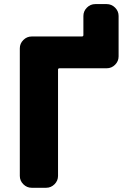

<svg xmlns="http://www.w3.org/2000/svg" viewBox="-20 -932 636 932"><path d="M555.7 -658.2Q555.7 -634.8 538.6 -617.7Q521.5 -600.6 498 -600.6H269.5Q261.7 -600.6 261.7 -593.8V-78.1Q261.7 -54.7 244.6 -37.6Q227.5 -20.5 204.1 -20.5H133.8Q110.4 -20.5 93.3 -37.6Q76.2 -54.7 76.2 -78.1V-697.3Q76.2 -720.7 93.3 -737.8Q110.4 -754.9 133.8 -754.9H377Q384.8 -754.9 384.8 -761.7V-854.5Q384.8 -877.9 401.9 -895Q418.9 -912.1 442.4 -912.1H498Q521.5 -912.1 538.6 -895Q555.7 -877.9 555.7 -854.5Z"/></svg>

Font: Gen Jyuu Gothic Heavy
Style: Bold
Weight: 900
Designer: [Source Han Sans]
Ryoko NISHIZUKA  (kana & ideographs); Paul D. Hunt (Latin, Greek & Cyrillic); Wenlong ZHANG  (bopomofo
Version: Version 1.002.20150607